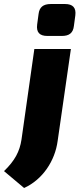

<svg xmlns="http://www.w3.org/2000/svg" viewBox="-86 -741 398 956"><path d="M238 -721H167C129 -721 110 -705 106 -671L99 -619C94 -580 111 -562 150 -562H222C259 -562 278 -577 282 -612L289 -664C294 -702 277 -721 238 -721ZM267 -497H85L21 -46C12 13 -12 59 -66 111L34 195C127 153 188 59 201 -39Z"/></svg>

Font: Exo 2 Extra Bold
Style: Italic
Weight: 800
Italic angle: -8°
Designer: Natanael Gama
Version: Version 1.001;PS 001.001;hotconv 1.0.88;makeotf.lib2.5.64775